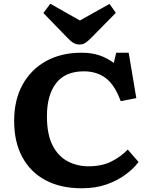

<svg xmlns="http://www.w3.org/2000/svg" viewBox="-20 -997 813 1031"><path d="M419 14Q306 14 225 -29Q144 -72 100 -153Q56 -234 56 -348Q56 -460 101 -542Q146 -624 227.5 -669Q309 -714 418 -714Q472 -714 514.5 -699.5Q557 -685 591 -659L604 -714H671L712 -470L628 -454Q597 -540 548.5 -577Q500 -614 430 -614Q331 -614 281.5 -550.5Q232 -487 232 -373Q232 -275 262.5 -216Q293 -157 344 -130.5Q395 -104 455 -104Q527 -104 578.5 -130Q630 -156 666 -194L724 -127Q697 -91 653.5 -59Q610 -27 551.5 -6.5Q493 14 419 14ZM407 -758Q390 -758 375.5 -766Q361 -774 341 -795L213 -927L250 -977L409 -887L568 -976L602 -928L469 -793Q451 -775 438 -766.5Q425 -758 407 -758Z"/></svg>

Font: Literata 7pt
Style: Bold
Weight: 700
Designer: Latin by Veronika Burian and Jose Scaglione. Greek by Irene Vlachou. Cyrillic by Vera Evstafieva.
Foundry: TypeTogether
Version: Version 3.002